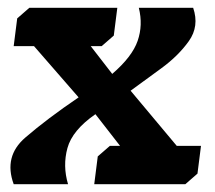

<svg xmlns="http://www.w3.org/2000/svg" viewBox="-20 -471 550 491"><path d="M485 -27 454 0H221L230 -71L261 -98H287L224 -179Q165 -138 152.5 -92.5Q140 -47 154 0H15Q-11 -71 44.5 -119Q100 -167 181 -222L67 -353H15L24 -424L55 -451H280L271 -380L240 -353H212L267 -282Q318 -326 332 -366.5Q346 -407 335 -451H474Q490 -404 463 -366Q436 -328 392 -296Q348 -264 314 -239L432 -98H494Z"/></svg>

Font: Zilla Slab
Style: Bold Italic
Weight: 700
Italic angle: -6°
Designer: Typotheque.com
Foundry: Typotheque type foundry
Version: Version 1.1; 2017; ttfautohint (v1.6)